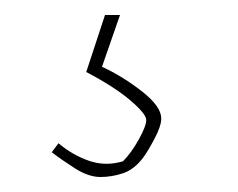

<svg xmlns="http://www.w3.org/2000/svg" viewBox="-20 -27 317 256"><path d="M114 209Q98 209 80 197.5Q62 186 49 176L58 164Q77 180 99 187.5Q121 195 144 188Q155 177 165 159Q175 141 175 133Q175 125 154 107Q133 89 95 69L120 -7H140L116 62Q144 75 169.5 95Q195 115 195 131Q195 141 186 158Q177 175 171 183Q159 199 144 204Q129 209 114 209Z"/></svg>

Font: Labrada Thin
Style: Regular
Weight: 100
Designer: Mercedes Jáuregui
Foundry: Omnibus-Type Team
Version: Version 1.000; ttfautohint (v1.8.4.7-5d5b)